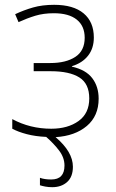

<svg xmlns="http://www.w3.org/2000/svg" viewBox="-20 -560 481 798"><path d="M248 128Q248 95 225.5 65.5Q203 36 172 9Q127 7 91 -2.5Q55 -12 31 -25V-65Q105 -25 193 -25Q262 -25 306.5 -57Q351 -89 351 -151Q351 -212 310 -238Q269 -264 191 -264H120V-298H189Q254 -298 293 -323.5Q332 -349 332 -403Q332 -452 299 -478.5Q266 -505 204 -505Q161 -505 126.5 -494.5Q92 -484 57 -468L43 -501Q79 -518 117.5 -529Q156 -540 205 -540Q285 -540 327.5 -504.5Q370 -469 370 -404Q370 -359 346 -328.5Q322 -298 279 -285V-283Q337 -270 363.5 -235Q390 -200 390 -150Q390 -78 341 -36.5Q292 5 211 10Q283 71 283 133Q283 175 259 196.5Q235 218 197 218Q182 218 168.5 215.5Q155 213 146 210V179Q165 186 193 186Q248 186 248 128Z"/></svg>

Font: Noto Sans ExtraLight
Style: Regular
Weight: 200
Designer: Monotype Design Team
Foundry: Monotype Imaging Inc.
Version: Version 2.007